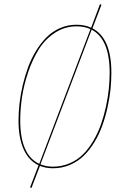

<svg xmlns="http://www.w3.org/2000/svg" viewBox="-20 -811 610 936"><path d="M430.7 -672.9Q522.9 -625 522.9 -457Q522.9 -417 518.6 -374.8Q514.2 -332.5 503.9 -286.4Q493.7 -240.2 478.5 -198.2Q463.4 -156.2 440.2 -117.9Q417 -79.6 388.4 -51.8Q359.9 -23.9 321.3 -7.3Q282.7 9.3 238.3 9.3Q203.1 9.3 174.8 -2.4L133.3 105.5L126.5 102.5L168 -5.4Q120.1 -27.8 95.2 -83.5Q70.3 -139.2 70.3 -224.1Q70.3 -264.2 75.2 -306.9Q80.1 -349.6 90.8 -395.5Q101.6 -441.4 117.2 -483.6Q132.8 -525.9 156 -563.7Q179.2 -601.6 207.3 -629.6Q235.4 -657.7 272.9 -674.1Q310.5 -690.4 353 -690.4Q393.6 -690.4 424.3 -675.8L467.3 -790.5L474.6 -787.6ZM78.6 -223.6Q78.6 -55.7 171.4 -12.2L420.9 -668.9Q392.1 -682.6 353 -682.6Q295.9 -682.6 248.3 -651.6Q200.7 -620.6 169.9 -571.8Q139.2 -522.9 117.9 -460.9Q96.7 -398.9 87.6 -339.1Q78.6 -279.3 78.6 -223.6ZM238.3 1.5Q281.7 1.5 319.6 -14.9Q357.4 -31.2 385.3 -59.1Q413.1 -86.9 435.3 -125Q457.5 -163.1 472.2 -204.6Q486.8 -246.1 496.6 -291.3Q506.3 -336.4 510.5 -377.7Q514.6 -418.9 514.6 -457.5Q514.6 -620.1 426.8 -666.5L177.2 -9.8Q205.1 1.5 238.3 1.5Z"/></svg>

Font: Fira Sans Compressed Eight
Style: Italic
Weight: 100
Width: 3
Italic angle: -8°
Designer: Carrois Corporate & Edenspiekermann AG
Foundry: Carrois Corporate GbR & Edenspiekermann AG
Version: Version 4.203;PS 004.203;hotconv 1.0.88;makeotf.lib2.5.64775